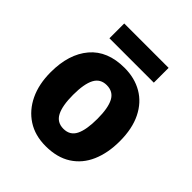

<svg xmlns="http://www.w3.org/2000/svg" viewBox="-201 -845 982 982"><g transform="rotate(45 290.5 -354.0)"><path d="M540 -276Q540 -191 512 -126.5Q484 -62 428 -26Q372 10 289 10Q212 10 156.5 -26Q101 -62 70.5 -126Q40 -190 40 -276Q40 -407 104.5 -483Q169 -559 292 -559Q365 -559 421 -526.5Q477 -494 508.5 -430.5Q540 -367 540 -276ZM203 -275Q203 -197 223.5 -157Q244 -117 291 -117Q338 -117 358 -157Q378 -197 378 -276Q378 -354 357.5 -393Q337 -432 290 -432Q244 -432 223.5 -393Q203 -354 203 -275ZM451 -718V-611H130V-718Z"/></g></svg>

Font: Noto Sans Arabic SemCond ExtBd
Style: Regular
Weight: 800
Width: 4
Designer: Monotype Design Team, Nadine Chahine, Nizar Qandah and Khaled Hosny
Foundry: Monotype Imaging Inc.
Version: Version 2.012; ttfautohint (v1.8.4.7-5d5b)